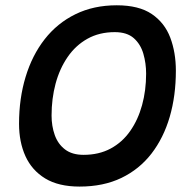

<svg xmlns="http://www.w3.org/2000/svg" viewBox="-20 -680 717 726"><path d="M281 25.5Q201.5 25.5 151 -5.2Q100.5 -36 76.2 -89.5Q52 -143 52 -212Q52 -307.5 76.8 -389.2Q101.5 -471 149 -531.8Q196.5 -592.5 265.2 -626.2Q334 -660 421.5 -660Q505 -660 553.8 -627Q602.5 -594 623.8 -537.8Q645 -481.5 645 -412.5Q645 -318 621.8 -238.2Q598.5 -158.5 552.8 -99.2Q507 -40 439 -7.2Q371 25.5 281 25.5ZM296 -94.5Q354 -94.5 398.2 -118.2Q442.5 -142 472.2 -184.5Q502 -227 517.2 -282.5Q532.5 -338 532.5 -401.5Q532.5 -441 522 -477Q511.5 -513 485.8 -535.8Q460 -558.5 414 -558.5Q355.5 -558.5 310.8 -533.5Q266 -508.5 235.8 -464.5Q205.5 -420.5 190.2 -363.8Q175 -307 175 -243Q175 -203.5 187 -169.5Q199 -135.5 225.8 -115Q252.5 -94.5 296 -94.5Z"/></svg>

Font: Grandstander Thin Medium
Style: Italic
Weight: 500
Italic angle: -15°
Version: Version 1.200